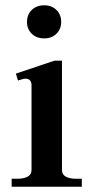

<svg xmlns="http://www.w3.org/2000/svg" viewBox="-20 -705 353 725"><path d="M82 -622Q82 -650 100 -667.5Q118 -685 147 -685Q175 -685 193 -667.5Q211 -650 211 -622Q211 -595 193 -577.5Q175 -560 147 -560Q118 -560 100 -577.5Q82 -595 82 -622ZM24 -30H45Q70 -30 84.5 -38Q99 -46 99 -63V-383Q99 -408 75 -408Q70 -408 61.5 -405Q53 -402 48 -401L40 -427L186 -476H214V-63Q214 -46 228.5 -38Q243 -30 267 -30H289V0H24Z"/></svg>

Font: Taviraj Medium
Style: Regular
Weight: 500
Designer: Katatrad Team
Foundry: CadsonDemak
Version: Version 1.030